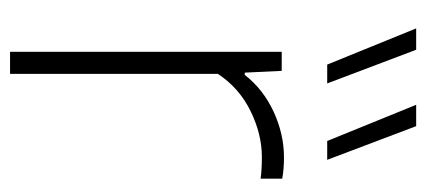

<svg xmlns="http://www.w3.org/2000/svg" viewBox="-253 -595 848 382"><g transform="rotate(90 171.0 -404.0)"><path d="M83 -540.5H121L124.5 -467H129Q158 -504 202.5 -524.5Q247 -545 293.5 -545Q316.5 -545 335.5 -541.5V-498.5Q318 -501 292 -501Q247 -501 201 -478.5Q155 -456 127 -413.5V0H83ZM108.5 -631 36.5 -808H79L146 -631ZM260.5 -631 188.5 -808H231L298 -631Z"/></g></svg>

Font: Encode Sans ExtraLight
Style: Regular
Weight: 275
Designer: Multiple Designers
Foundry: Impallari Type
Version: Version 2.000